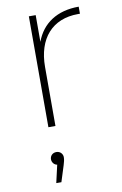

<svg xmlns="http://www.w3.org/2000/svg" viewBox="-88 -574 564 885"><g transform="rotate(-10 194.0 -131.5)"><path d="M143 -519H111V0H144V-276C144 -409 215 -490 336 -490H345V-523C243 -523 173 -476 143 -394ZM127 119C109 119 97 132 97 148C97 162 107 175 121 177L102 260H126L150 184C154 171 157 160 157 148C157 134 146 119 127 119Z"/></g></svg>

Font: Talent ExtraLight
Style: Regular
Weight: 200
Designer: Mike Powis
Version: Version 1.001;hotconv 1.0.109;makeotfexe 2.5.65596